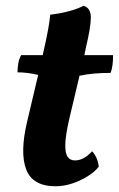

<svg xmlns="http://www.w3.org/2000/svg" viewBox="-20 -640 414 669"><path d="M174 9Q94 9 71.5 -49Q49 -107 74 -214L113 -379Q74 -388 41 -388Q41 -404 44 -420.5Q47 -437 54 -448H129L131 -458Q152 -549 155 -589Q186 -592 218.5 -600.5Q251 -609 271 -620Q297 -612 296.5 -578Q296 -544 280 -477L274 -448H374Q374 -430 372 -413.5Q370 -397 365 -386Q301 -386 257 -376L221 -224Q208 -167 207.5 -136Q207 -105 216 -93Q225 -81 241 -81Q272 -81 301 -113Q321 -91 324 -59Q310 -41 285 -25.5Q260 -10 231 -0.5Q202 9 174 9Z"/></svg>

Font: Vollkorn
Style: Bold Italic
Weight: 700
Italic angle: -11°
Designer: Friedrich Althausen
Foundry: Friedrich Althausen
Version: Version 5.000; ttfautohint (v1.8.3)